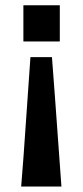

<svg xmlns="http://www.w3.org/2000/svg" viewBox="-20 -542 310 721"><path d="M67.8 -386.2V-522.2H204.6V-386.2ZM59.5 158.6Q67.3 66.9 78.6 -101.7Q89.9 -270.2 94.3 -327.5H175.1Q181.6 -246.7 210.7 158.6Z"/></svg>

Font: Puralecka Narrow
Style: Bold
Weight: 700
Designer: Hector Gatti, Marcela Romero, Pablo Cosgaya and Nicolas Silva
Version: Version 1.004;PS 001.004;hotconv 1.0.70;makeotf.lib2.5.58329